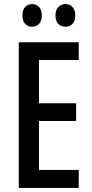

<svg xmlns="http://www.w3.org/2000/svg" viewBox="-20 -921 452 941"><path d="M366 0H72V-714H366V-627H171V-415H353V-328H171V-88H366ZM90 -846Q90 -873 103.5 -887Q117 -901 137 -901Q158 -901 171.5 -886.5Q185 -872 185 -846Q185 -818 171.5 -804Q158 -790 137 -790Q117 -790 103.5 -804Q90 -818 90 -846ZM252 -846Q252 -873 266 -887Q280 -901 301 -901Q322 -901 335.5 -886.5Q349 -872 349 -846Q349 -818 335.5 -804Q322 -790 301 -790Q279 -790 265.5 -804Q252 -818 252 -846Z"/></svg>

Font: Noto Sans Tamil ExtraCondensed Medium
Style: Regular
Weight: 500
Width: 2
Designer: Jelle Bosma - Monotype Design Team
Foundry: Monotype Imaging Inc.
Version: Version 2.004; ttfautohint (v1.8.4.7-5d5b)